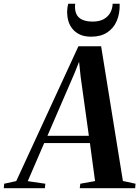

<svg xmlns="http://www.w3.org/2000/svg" viewBox="-95 -990 733 1010"><path d="M-75 0 -73 -23.5 -9.5 -37.5 317.5 -746.5H437L551.5 -38L618 -23.5L616 0H324.5L327.5 -23.5L405 -37.5L378 -237.5H137.5L51 -37L143.5 -23.5L141 0ZM154.5 -275.5H372.5L329 -588L321 -665L297 -605ZM385 -797Q349 -797 324.8 -808.5Q300.5 -820 285.5 -839Q270.5 -858 264.2 -881Q258 -904 258 -928Q258.5 -941.5 260 -951.8Q261.5 -962 264 -970.5H300.5Q297 -938.5 306.2 -917.5Q315.5 -896.5 337.5 -886.5Q359.5 -876.5 392.5 -876.5Q427.5 -876.5 450.5 -889.2Q473.5 -902 485.2 -923.5Q497 -945 497.5 -970.5H534.5Q536 -918.5 519 -879.5Q502 -840.5 468.2 -818.8Q434.5 -797 385 -797Z"/></svg>

Font: Merriweather 120pt SemiBold
Style: Italic
Weight: 600
Italic angle: -7.8°
Version: Version 2.101